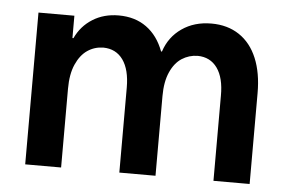

<svg xmlns="http://www.w3.org/2000/svg" viewBox="-43 -577 953 635"><g transform="rotate(5 434.0 -259.0)"><path d="M61.5 -503.9H180.7V-429.7H184.1Q203.1 -470.7 240.5 -494.1Q277.8 -517.6 327.1 -517.6Q381.3 -517.6 419.4 -490Q457.5 -462.4 476.6 -411.1H479.5Q495.6 -460.4 536.9 -489Q578.1 -517.6 634.8 -517.6Q688.5 -517.6 727.3 -491.7Q766.1 -465.8 786.4 -417.2Q806.6 -368.7 806.6 -301.8V0H686.5V-282.2Q687 -341.8 663.8 -374.3Q640.6 -406.7 598.6 -407.2Q569.8 -406.7 546.1 -391.4Q522.5 -376 508.3 -344Q494.1 -312 494.1 -264.6V0H374V-282.2Q374 -341.8 350.8 -374.3Q327.6 -406.7 285.2 -407.2Q256.3 -406.7 232.9 -390.9Q209.5 -375 195.1 -342.5Q180.7 -310.1 180.7 -261.7V0H61.5Z"/></g></svg>

Font: Wanted Sans SemiBold
Style: Regular
Weight: 600
Designer: Original Design by Kil Hyung-jin and Kang Hanbin, Wanted Lab, Inc; Hangeul from Source Han Sans by Jang Soo-young and Ka
Foundry: Wanted Lab, Inc.
Version: Version 1.003